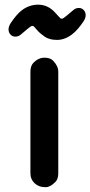

<svg xmlns="http://www.w3.org/2000/svg" viewBox="-20 -771 377 801"><path d="M106.9 -471.7Q106.9 -495.6 119.1 -508.8Q140.1 -530.3 165.5 -530.3Q189.9 -530.3 201.7 -517.6Q223.1 -495.6 223.1 -471.7V-47.4Q223.1 -23.9 210.9 -11.7Q189.5 9.8 171.4 9.8Q153.3 9.8 142.6 5.1Q131.8 0.5 124 -6.8Q106.9 -23.4 106.9 -47.4ZM286.6 -729.5Q296.4 -737.8 308.8 -737.8Q321.3 -737.8 329.3 -729Q337.4 -720.2 337.4 -707.5Q337.4 -694.8 327.4 -680.2Q317.4 -665.5 305.4 -651.4Q293.5 -637.2 279.8 -627Q250 -604.5 217.8 -604.5Q185.5 -604.5 165.5 -618.7Q145.5 -632.8 135.7 -644.5L122.6 -659.2Q119.6 -663.1 114.7 -663.1Q109.9 -663.1 96.7 -651.9L66.4 -626.5Q56.6 -618.2 44.2 -618.2Q31.7 -618.2 23.7 -627Q15.6 -635.7 15.6 -648.4Q15.6 -661.1 25.4 -675.8Q35.2 -690.4 47.1 -704.8Q59.1 -719.2 72.8 -729.5Q103 -751.5 139.2 -751.5Q177.7 -751.5 206.5 -722.2L223.1 -704.1Q227.1 -700.2 230.2 -696.5Q233.4 -692.9 237.8 -692.9Q243.2 -692.9 256.3 -704.1Z"/></svg>

Font: Supermercado
Style: Regular
Weight: 400
Designer: James Grieshaber
Foundry: James Grieshaber
Version: Version 1.002